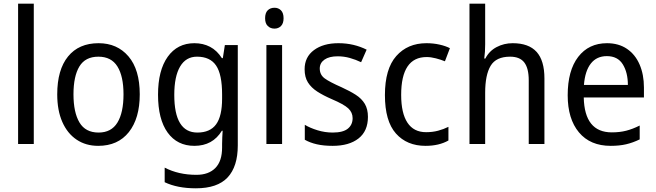

<svg xmlns="http://www.w3.org/2000/svg" viewBox="-20 -780 3554 1040"><path d="M163 0H78V-760H163Z M737 -269Q737 -139 678 -64.5Q619 10 512 10Q445 10 395 -23.5Q345 -57 317.5 -119.5Q290 -182 290 -269Q290 -402 348.5 -474Q407 -546 514 -546Q615 -546 676 -474.5Q737 -403 737 -269ZM378 -269Q378 -171 410.5 -116.5Q443 -62 514 -62Q583 -62 616 -116Q649 -170 649 -269Q649 -367 616 -420Q583 -473 513 -473Q442 -473 410 -420Q378 -367 378 -269Z M1033 -546Q1080 -546 1117.5 -526.5Q1155 -507 1182 -465H1187L1198 -536H1268V8Q1268 122 1213 181Q1158 240 1041 240Q941 240 872 207V128Q947 167 1044 167Q1110 167 1146.5 130Q1183 93 1183 19V0Q1183 -14 1184 -36Q1185 -58 1186 -72H1182Q1132 10 1033 10Q940 10 888 -62Q836 -134 836 -267Q836 -399 888.5 -472.5Q941 -546 1033 -546ZM1047 -473Q987 -473 955.5 -419.5Q924 -366 924 -266Q924 -62 1049 -62Q1118 -62 1150.5 -106.5Q1183 -151 1183 -246V-268Q1183 -377 1150.5 -425Q1118 -473 1047 -473Z M1467 -738Q1488 -738 1502 -724Q1516 -710 1516 -681Q1516 -653 1502 -639Q1488 -625 1467 -625Q1445 -625 1430.5 -639Q1416 -653 1416 -681Q1416 -710 1430 -724Q1444 -738 1467 -738ZM1508 -536V0H1423V-536Z M1973 -147Q1973 -70 1922 -30Q1871 10 1782 10Q1733 10 1696 1.5Q1659 -7 1631 -23V-104Q1659 -87 1699.5 -74.5Q1740 -62 1782 -62Q1838 -62 1864 -83Q1890 -104 1890 -140Q1890 -171 1866.5 -193Q1843 -215 1777 -243Q1731 -263 1698.5 -284Q1666 -305 1648 -333.5Q1630 -362 1630 -405Q1630 -471 1680.5 -508.5Q1731 -546 1813 -546Q1856 -546 1894 -537Q1932 -528 1966 -511L1936 -443Q1907 -457 1875 -466Q1843 -475 1809 -475Q1763 -475 1737.5 -457Q1712 -439 1712 -409Q1712 -375 1738.5 -355.5Q1765 -336 1831 -307Q1875 -287 1907 -266.5Q1939 -246 1956 -217.5Q1973 -189 1973 -147Z M2285 10Q2184 10 2124.5 -57Q2065 -124 2065 -265Q2065 -407 2126.5 -476.5Q2188 -546 2290 -546Q2327 -546 2360.5 -538.5Q2394 -531 2417 -519L2390 -448Q2368 -457 2341 -464Q2314 -471 2291 -471Q2153 -471 2153 -266Q2153 -167 2187 -115.5Q2221 -64 2288 -64Q2323 -64 2353 -72Q2383 -80 2409 -93V-19Q2358 10 2285 10Z M2608 -540Q2608 -498 2603 -463H2609Q2630 -504 2670 -525Q2710 -546 2757 -546Q2844 -546 2886.5 -499Q2929 -452 2929 -355V0H2844V-345Q2844 -410 2820 -441.5Q2796 -473 2743 -473Q2667 -473 2637.5 -423.5Q2608 -374 2608 -278V0H2523V-760H2608Z M3268 -546Q3331 -546 3376 -515.5Q3421 -485 3444.5 -430.5Q3468 -376 3468 -306V-252H3142Q3146 -63 3294 -63Q3337 -63 3372 -72Q3407 -81 3445 -100V-25Q3408 -7 3371.5 1.5Q3335 10 3288 10Q3177 10 3116 -63Q3055 -136 3055 -264Q3055 -398 3112 -472Q3169 -546 3268 -546ZM3267 -476Q3212 -476 3180.5 -436Q3149 -396 3143 -320H3381Q3381 -387 3353.5 -431.5Q3326 -476 3267 -476Z"/></svg>

Font: Noto Sans Gurmukhi SemiCondensed
Style: Regular
Weight: 400
Width: 4
Designer: Jelle Bosma - Monotype Design Team
Foundry: Monotype Imaging Inc.
Version: Version 2.004; ttfautohint (v1.8.4.7-5d5b)